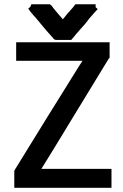

<svg xmlns="http://www.w3.org/2000/svg" viewBox="-20 -898 578 899"><path d="M342.8 -877.9H344.7H346.7H358.4H370.1H377.9H386.7H397.5H408.2H427.7V-865.2V-864.3L437.5 -855.5L424.8 -841.8L423.8 -839.8L420.9 -837.9L418.9 -835Q408.2 -822.3 396.5 -809.6Q384.8 -793 376 -783.2Q367.2 -773.4 359.4 -764.6Q339.8 -742.2 332 -733.4V-732.4L319.3 -717.8L313.5 -710.9H304.7H303.7H301.8H289.1H277.3H268.6H260.7H252H244.1Q232.4 -710.9 226.6 -722.7Q223.6 -724.6 220.7 -728.5L198.2 -753.9L197.3 -754.9Q192.4 -760.7 181.6 -773.4Q175.8 -781.2 168 -790Q160.2 -798.8 153.3 -807.6Q146.5 -816.4 138.7 -824.2L137.7 -825.2L123 -842.8L112.3 -857.4L122.1 -866.2L127 -877.9H140.6H150.4H162.1H173.8H181.6H190.4H198.2H206.1H213.9L219.7 -873L220.7 -872.1L226.6 -865.2V-864.3L239.3 -848.6L254.9 -830.1Q261.7 -823.2 266.1 -817.4Q270.5 -811.5 274.4 -807.6L298.8 -837.9Q304.7 -842.8 308.6 -848.6Q314.5 -855.5 319.3 -860.4Q323.2 -865.2 333 -877.9ZM366.2 -613.3H55.7V-630.9V-633.8V-636.7V-646.5V-655.3V-662.1V-668V-675.8V-682.6V-700.2H493.2V-682.6V-681.6V-677.7V-668V-659.2V-653.3V-646.5V-640.6V-634.8V-627.9L488.3 -622.1L334 -369.1Q306.6 -325.2 227.5 -194.3L173.8 -107.4H502V-88.9V-85.9V-83V-74.2V-64.5V-57.6V-51.8V-43.9V-36.1V-18.6H46.9V-38.1V-41V-44.9V-56.6V-66.4V-73.2V-80.1V-85.9V-91.8Q46.9 -94.7 46.9 -98.6L47.9 -100.6L205.1 -355.5Q231.4 -398.4 258.3 -440.9Q285.2 -483.4 346.7 -583Z"/></svg>

Font: LeFont
Style: Default
Weight: 400
Designer: Leryon MEDIA
Version: Version 1.0